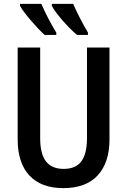

<svg xmlns="http://www.w3.org/2000/svg" viewBox="-20 -959 655 989"><path d="M544 -241Q544 -122 483.5 -56Q423 10 306 10Q192 10 131.5 -55Q71 -120 71 -241V-714H187V-246Q187 -166 217 -127.5Q247 -89 308 -89Q370 -89 399 -128Q428 -167 428 -247V-714H544ZM270 -791V-779H210Q178 -808 137.5 -855.5Q97 -903 83 -929V-939H193Q225 -865 270 -791ZM433 -791V-779H377Q343 -807 302 -854Q261 -901 247 -929V-939H357Q369 -910 391 -867.5Q413 -825 433 -791Z"/></svg>

Font: Noto Sans Display Medium Narrow
Style: Regular
Weight: 500
Width: 4
Designer: Monotype Design team
Foundry: Monotype Imaging Inc.
Version: Version 1.000